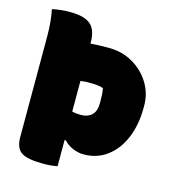

<svg xmlns="http://www.w3.org/2000/svg" viewBox="-107 -800 814 898"><g transform="rotate(15 300.0 -351.0)"><path d="M36 -701Q78 -710 123 -710Q192 -710 222 -684Q252 -658 252 -598V-592Q294 -595 339 -595Q406 -595 458 -564.5Q510 -534 540 -484.5Q570 -435 570 -377V-368Q570 -283 543 -219Q516 -155 467.5 -119Q419 -83 355 -83Q327 -83 301 -94.5Q275 -106 258 -125H252V2Q222 8 183 8Q106 8 77 -12Q48 -32 48 -84V-570Q48 -646 36 -701ZM303 -414Q288 -414 276 -413.5Q264 -413 252 -411V-263Q270 -258 295 -258Q328 -258 347.5 -276.5Q367 -295 367 -335V-345Q367 -362 366 -377.5Q365 -393 362 -406Q350 -410 335.5 -412Q321 -414 303 -414Z"/></g></svg>

Font: Recursive Mn Csl St Blk
Style: Regular
Weight: 900
Monospace: yes
Version: Version 1.079;hotconv 1.0.112;makeotfexe 2.5.65598; ttfautoh